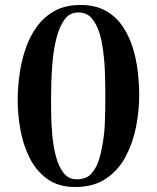

<svg xmlns="http://www.w3.org/2000/svg" viewBox="-20 -748 630 771"><path d="M403 -357Q403 -410 401 -464Q399 -518 390 -571Q386 -597 375.5 -626.5Q365 -656 346 -677Q327 -698 294 -698Q260 -698 239.5 -670Q219 -642 207.5 -598Q196 -554 191.5 -505.5Q187 -457 186 -415Q185 -373 185 -350Q185 -328 185.5 -289Q186 -250 190 -205.5Q194 -161 204.5 -120.5Q215 -80 235 -54Q255 -28 288 -28Q323 -28 342.5 -46.5Q362 -65 372.5 -93Q383 -121 388 -149Q399 -201 401 -253Q403 -305 403 -357ZM539 -365Q539 -304 526.5 -239.5Q514 -175 485 -120Q456 -65 406 -31Q356 3 282 3Q214 3 169 -30Q124 -63 98 -116Q72 -169 61.5 -229.5Q51 -290 51 -345Q51 -393 58 -446Q65 -499 81.5 -549Q98 -599 127 -639.5Q156 -680 199 -704Q242 -728 303 -728Q362 -728 403 -705.5Q444 -683 470.5 -645Q497 -607 512 -560Q527 -513 533 -462.5Q539 -412 539 -365Z"/></svg>

Font: Kaisei Opti
Style: Bold
Weight: 700
Designer: Font-Kai, 金井和夫
Foundry: KAZUO KANAI
Version: Version 5.003